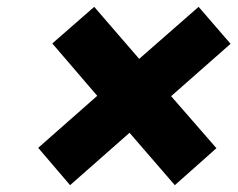

<svg xmlns="http://www.w3.org/2000/svg" viewBox="-20 -695 694 561"><path d="M612.4 -262 480 -414 653.7 -567 560.3 -675 386.7 -523 255.3 -675 132.8 -568 264.1 -415 91.6 -263 184.8 -154 358.5 -307 490.8 -154Z"/></svg>

Font: Hussar Techniczny
Style: Bold 
Weight: 700
Foundry: Cannot Into Space Fonts
Version: Version 0.77